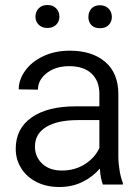

<svg xmlns="http://www.w3.org/2000/svg" viewBox="-20 -739 562 769"><path d="M170 -719Q192 -719 205 -705.5Q218 -692 218 -672Q218 -653 205 -640Q192 -627 170 -627Q148 -627 135 -640Q122 -653 122 -672Q122 -692 135 -705.5Q148 -719 170 -719ZM380 -718Q402 -718 415 -704.5Q428 -691 428 -671Q428 -652 415.5 -639Q403 -626 380 -626Q358 -626 346 -638.5Q334 -651 334 -671Q334 -691 346 -704.5Q358 -718 380 -718ZM257 -474Q203 -474 167.5 -446.5Q132 -419 132 -380L55 -381Q55 -420 81 -456Q107 -492 153.5 -514Q200 -536 260 -536Q349 -536 401.5 -491Q454 -446 454 -362V-113Q454 -86 459 -56Q464 -26 472 -7V0H392Q382 -26 380 -64Q352 -31 310.5 -10.5Q269 10 218 10Q166 10 126.5 -10Q87 -30 65 -65Q43 -100 43 -143Q43 -224 106.5 -268.5Q170 -313 281 -313H378V-363Q378 -415 346.5 -444.5Q315 -474 257 -474ZM378 -146V-258H293Q210 -258 165 -230.5Q120 -203 120 -152Q120 -111 149 -83.5Q178 -56 228 -56Q280 -56 320 -81.5Q360 -107 378 -146Z"/></svg>

Font: Freesentation 4 Regular
Style: Regular
Weight: 400
Designer: glyphs from Roboto by Christian Robertson / Hangul glyphs from Noto Sans CJK(Source Han Sans) by Jang Soo-young and Kang
Foundry: PT&
Version: Version 2.001